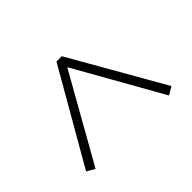

<svg xmlns="http://www.w3.org/2000/svg" viewBox="-130 -780 840 840"><g transform="rotate(45 290.0 -360.0)"><path d="M61 -344.3V-377.2L492.8 -624.2L514.1 -587.5L95.9 -351.1V-369.3L514.1 -133.2L492.8 -96Z"/></g></svg>

Font: Noto Serif SC
Style: Regular
Weight: 200
Designer: Ryoko NISHIZUKA 西塚涼子 (kana & ideographs); Frank Grießhammer (Latin, Greek & Cyrillic); Wenlong ZHANG 张文龙 (bopomofo); San
Foundry: Adobe
Version: Version 2.001;hotconv 1.1.0;makeotfexe 2.6.0